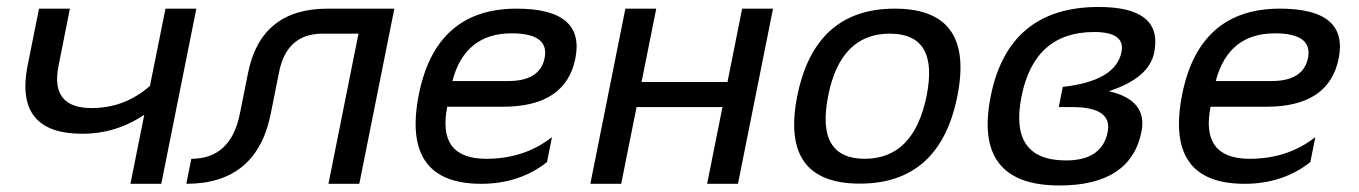

<svg xmlns="http://www.w3.org/2000/svg" viewBox="-20 -538 3978 562"><path d="M554.7 -512.7 452.1 0H361.8L402.3 -202.1Q319.8 -146.5 220.7 -146.5Q21 -146.5 61 -347.2L94.2 -512.7H184.6L151.4 -345.7Q126.5 -221.7 248 -221.7Q345.2 -221.7 418.9 -286.6L464.4 -512.7Z M540 -73.2Q655.8 -73.2 682.1 -205.1L706.1 -324.7Q743.7 -512.7 939 -512.7H1134.3L1031.7 0H941.4L1029.3 -439.5H924.3Q819.3 -439.5 796.9 -327.1L772.5 -205.1Q731.4 0 525.4 0Z M1664.1 -366.7Q1635.7 -225.6 1452.6 -225.6H1289.1Q1258.8 -73.2 1403.3 -73.2Q1515.1 -73.2 1595.7 -136.7L1581.1 -63.5Q1500.5 0 1388.7 0Q1153.8 0 1206.1 -262.2Q1256.3 -512.7 1492.2 -512.7Q1693.4 -512.7 1664.1 -366.7ZM1304.2 -300.8H1467.8Q1560.5 -300.8 1574.2 -368.2Q1588.4 -440.4 1477.5 -440.4Q1340.8 -440.4 1304.2 -300.8Z M1708 0 1810.5 -512.7H1900.9L1857.9 -297.9H2109.4L2152.3 -512.7H2242.7L2140.1 0H2049.8L2094.7 -224.6H1843.3L1798.3 0Z M2511.2 -73.2Q2655.3 -73.2 2692.4 -258.3Q2728.5 -439.5 2584.5 -439.5Q2440.4 -439.5 2404.3 -258.3Q2367.2 -73.2 2511.2 -73.2ZM2313.5 -256.3Q2364.7 -512.7 2599.1 -512.7Q2833.5 -512.7 2782.2 -256.3Q2731 -0.5 2496.6 -0.5Q2263.2 -0.5 2313.5 -256.3Z M3100.1 -68.4Q3205.6 -68.4 3222.2 -151.4Q3236.8 -224.6 3118.2 -224.6H3079.1L3090.8 -283.7Q3245.6 -300.8 3262.7 -385.7Q3274.4 -444.3 3182.6 -444.3Q3007.8 -444.3 2970.2 -256.3Q2932.6 -68.4 3100.1 -68.4ZM2879.9 -256.3Q2932.1 -517.6 3195.8 -517.6Q3385.3 -517.6 3358.4 -384.3Q3343.8 -309.6 3225.6 -271Q3339.4 -245.1 3321.3 -152.8Q3289.6 4.9 3081.1 4.9Q2827.6 4.9 2879.9 -256.3Z M3898.4 -366.7Q3870.1 -225.6 3687 -225.6H3523.4Q3493.2 -73.2 3637.7 -73.2Q3749.5 -73.2 3830.1 -136.7L3815.4 -63.5Q3734.9 0 3623 0Q3388.2 0 3440.4 -262.2Q3490.7 -512.7 3726.6 -512.7Q3927.7 -512.7 3898.4 -366.7ZM3538.6 -300.8H3702.1Q3794.9 -300.8 3808.6 -368.2Q3822.8 -440.4 3711.9 -440.4Q3575.2 -440.4 3538.6 -300.8Z"/></svg>

Font: Sansation
Style: Italic
Weight: 400
Designer: Bernd Montag
Version: Version 1.301